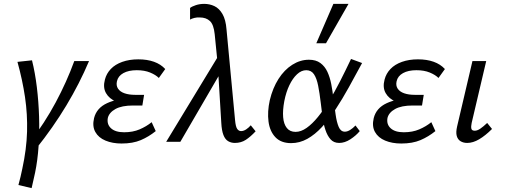

<svg xmlns="http://www.w3.org/2000/svg" viewBox="-20 -731 2604 990"><path d="M166 36 133 4Q211 -98 267.5 -203.5Q324 -309 363 -416H439Q390 -300 322 -187Q254 -74 166 36ZM143 239 75 223Q81 201 86 180Q91 159 95 139Q117 38 119.5 -52Q122 -142 109 -230Q96 -318 70 -412L145 -420Q161 -356 170 -281.5Q179 -207 181.5 -129.5Q184 -52 179 22Q174 96 161 159Q156 182 151.5 201.5Q147 221 143 239Z M607 9Q560 9 524 -6Q488 -21 471.5 -50.5Q455 -80 465 -122Q478 -174 532 -199Q586 -224 667 -224L663 -191Q616 -191 579.5 -206.5Q543 -222 526.5 -251Q510 -280 521 -321Q529 -352 551.5 -375.5Q574 -399 610.5 -412Q647 -425 693 -425Q739 -425 774 -412.5Q809 -400 832 -375L799 -329Q783 -345 754 -357Q725 -369 685 -369Q643 -369 616 -354Q589 -339 583 -312Q578 -290 588.5 -274Q599 -258 622 -250Q645 -242 676 -242H723L714 -187H666Q608 -187 575.5 -169Q543 -151 536 -123Q530 -90 552.5 -69.5Q575 -49 620 -49Q665 -49 700 -64Q735 -79 762 -101L783 -55Q747 -26 706 -8.5Q665 9 607 9Z M1191 6Q1172 6 1156.5 -3Q1141 -12 1132 -35Q1123 -58 1121 -98L1103 -395L1087 -555Q1082 -604 1062.5 -622.5Q1043 -641 1010 -641Q996 -642 982 -638.5Q968 -635 960 -630V-690Q970 -698 990 -704.5Q1010 -711 1033 -711Q1061 -711 1085.5 -699.5Q1110 -688 1127 -659Q1144 -630 1148 -579L1192 -112Q1195 -78 1203 -66.5Q1211 -55 1223 -55Q1236 -55 1249.5 -64Q1263 -73 1273 -85L1298 -54Q1272 -26 1247.5 -10Q1223 6 1191 6ZM837 0 1114 -456 1127 -373 910 0Z M1481 7Q1429 7 1400 -23.5Q1371 -54 1364.5 -104.5Q1358 -155 1371 -214Q1386 -277 1416 -324Q1446 -371 1487 -397Q1528 -423 1573 -423Q1609 -423 1632 -406Q1655 -389 1668 -361Q1681 -333 1688 -297.5Q1695 -262 1699 -224Q1705 -180 1710.5 -140.5Q1716 -101 1726.5 -76.5Q1737 -52 1758 -52Q1771 -52 1785.5 -61Q1800 -70 1813 -84L1835 -55Q1816 -32 1787 -13Q1758 6 1729 6Q1701 6 1684.5 -12.5Q1668 -31 1658 -61Q1648 -91 1643 -127.5Q1638 -164 1634 -200Q1628 -251 1620.5 -289Q1613 -327 1599 -348Q1585 -369 1559 -369Q1534 -369 1511.5 -348Q1489 -327 1472 -291.5Q1455 -256 1446 -210Q1437 -162 1440 -126.5Q1443 -91 1459 -71Q1475 -51 1504 -51Q1532 -51 1561 -71.5Q1590 -92 1619 -127.5Q1648 -163 1677 -210.5Q1706 -258 1734 -313Q1762 -368 1790 -427L1847 -406Q1812 -341 1778.5 -280.5Q1745 -220 1710.5 -167.5Q1676 -115 1640 -76Q1604 -37 1564.5 -15Q1525 7 1481 7ZM1611 -508 1699 -711H1777L1661 -508Z M2049 9Q2002 9 1966 -6Q1930 -21 1913.5 -50.5Q1897 -80 1907 -122Q1920 -174 1974 -199Q2028 -224 2109 -224L2105 -191Q2058 -191 2021.5 -206.5Q1985 -222 1968.5 -251Q1952 -280 1963 -321Q1971 -352 1993.5 -375.5Q2016 -399 2052.5 -412Q2089 -425 2135 -425Q2181 -425 2216 -412.5Q2251 -400 2274 -375L2241 -329Q2225 -345 2196 -357Q2167 -369 2127 -369Q2085 -369 2058 -354Q2031 -339 2025 -312Q2020 -290 2030.5 -274Q2041 -258 2064 -250Q2087 -242 2118 -242H2165L2156 -187H2108Q2050 -187 2017.5 -169Q1985 -151 1978 -123Q1972 -90 1994.5 -69.5Q2017 -49 2062 -49Q2107 -49 2142 -64Q2177 -79 2204 -101L2225 -55Q2189 -26 2148 -8.5Q2107 9 2049 9Z M2389 6Q2369 6 2354.5 -3Q2340 -12 2335 -30.5Q2330 -49 2337 -79L2416 -416H2487L2412 -97Q2408 -78 2410.5 -67.5Q2413 -57 2428 -57Q2441 -57 2456.5 -67.5Q2472 -78 2492 -97L2517 -66Q2483 -32 2451 -13Q2419 6 2389 6Z"/></svg>

Font: Ysabeau Infant Medium
Style: Italic
Weight: 500
Italic angle: -12°
Designer: Christian Thalmann (Catharsis Fonts)
Version: Version 2.001;gftools[0.9.30]; featfreeze: ss01,ss02,lnum